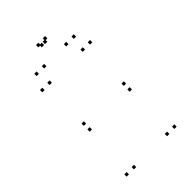

<svg xmlns="http://www.w3.org/2000/svg" viewBox="-278 -1059 1175 1175"><g transform="rotate(-45 310.0 -471.0)"><path d="M176.5 -720V-740H156.5V-720ZM113.5 -720V-740H93.5V-720ZM113.5 10V-10H93.5V10ZM176.5 10V-10H156.5V10ZM526.5 -720V-740H506.5V-720ZM463.5 -720V-740H443.5V-720ZM463.5 10V-10H443.5V10ZM526.5 10V-10H506.5V10ZM494 -344.5V-364.5H474V-344.5ZM494 -395V-415H474V-395ZM148 -395V-415H128V-395ZM148 -344.5V-364.5H128V-344.5ZM224.5 -815V-835H204.5V-815ZM334 -917V-937H314V-917ZM306 -917V-937H286V-917ZM415.5 -815V-835H395.5V-815ZM481 -815V-835H461V-815ZM349 -931.5V-951.5H329V-931.5ZM291 -931.5V-951.5H271V-931.5ZM159 -815V-835H139V-815Z"/></g></svg>

Font: Monaspace Argon Dots Var
Style: Regular
Weight: 400
Designer: Riley Cran and the Lettermatic Team
Version: Version 1.100 (Monaspace Argon Dots)